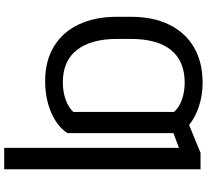

<svg xmlns="http://www.w3.org/2000/svg" viewBox="-55 -722 981 911"><g transform="rotate(90 435.5 -266.5)"><path d="M783.2 -727.5V204.1H681.6V-625L611.8 -599.1V-96.2Q579.1 -46.4 512.5 -18.3Q445.8 9.8 364.7 9.8Q269 9.8 200.7 -31.7Q132.3 -73.2 95.9 -149.9Q59.6 -226.6 59.6 -331.5V-396Q59.6 -502.9 97.2 -579.3Q134.8 -655.8 204.8 -696.5Q274.9 -737.3 373 -737.3Q432.1 -737.3 484.4 -720Q536.6 -702.6 573.2 -673.3L705.1 -727.5ZM164.6 -393.1V-331.5Q164.6 -210 216.1 -142.1Q267.6 -74.2 370.6 -74.2Q415 -74.2 451.9 -87.2Q488.8 -100.1 511.2 -124V-601.6Q490.2 -626 452.6 -639.2Q415 -652.3 372.6 -652.3Q269.5 -652.3 217 -586.9Q164.6 -521.5 164.6 -396Z"/></g></svg>

Font: Inter-Regular
Style: Regular
Weight: 400
Designer: Rasmus Andersson
Foundry: rsms
Version: Version 4.000;git-a52131595